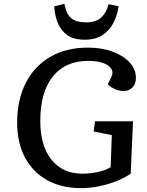

<svg xmlns="http://www.w3.org/2000/svg" viewBox="-20 -962 760 996"><path d="M670 -333 658 -61Q626 -39 583 -22Q540 -5 492.5 4.5Q445 14 401 14Q300 14 225.5 -27Q151 -68 110 -144Q69 -220 69 -326Q69 -445 114 -532.5Q159 -620 241.5 -667.5Q324 -715 436 -715Q508 -715 564.5 -694Q621 -673 653 -637.5Q685 -602 685 -558Q685 -526 667 -508Q649 -490 621 -490Q596 -490 575 -500Q554 -510 539 -525L557 -561Q575 -596 542 -621Q509 -646 437 -646Q318 -646 253.5 -564.5Q189 -483 189 -335Q189 -205 247.5 -133Q306 -61 407 -61Q446 -61 486.5 -69.5Q527 -78 554 -95L560 -261L466 -280L473 -333ZM314 -942Q323 -891 348.5 -868.5Q374 -846 427 -846Q478 -846 505 -871Q532 -896 543 -940L595 -930Q589 -884 569 -844.5Q549 -805 512.5 -780.5Q476 -756 419 -756Q363 -756 329.5 -779.5Q296 -803 280 -842.5Q264 -882 261 -929Z"/></svg>

Font: Literata 7pt Medium
Style: Italic
Weight: 500
Italic angle: -2°
Designer: Latin by Veronika Burian and Jose Scaglione. Greek by Irene Vlachou. Cyrillic by Vera Evstafieva
Foundry: TypeTogether
Version: Version 3.002